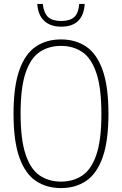

<svg xmlns="http://www.w3.org/2000/svg" viewBox="-20 -950 622 979"><path d="M291 9Q217 9 162.8 -27.5Q108.5 -64 78.8 -147.2Q49 -230.5 49 -370Q49 -509.5 78.8 -592.8Q108.5 -676 162.8 -712.5Q217 -749 291 -749Q365 -749 419.2 -712.5Q473.5 -676 503.2 -592.8Q533 -509.5 533 -370Q533 -230.5 503.2 -147.2Q473.5 -64 419.2 -27.5Q365 9 291 9ZM291 -24Q353 -24 399.2 -54.8Q445.5 -85.5 471.2 -160.5Q497 -235.5 497 -368Q497 -502.5 471.2 -578.2Q445.5 -654 399.2 -685Q353 -716 291 -716Q229 -716 182.8 -685.2Q136.5 -654.5 110.8 -579.5Q85 -504.5 85 -372Q85 -237.5 110.8 -161.8Q136.5 -86 182.8 -55Q229 -24 291 -24ZM292 -814Q237.5 -814 205.8 -843.2Q174 -872.5 170 -930H198Q203.5 -883.5 225.2 -863.2Q247 -843 292 -843Q337 -843 358.8 -863.2Q380.5 -883.5 384 -930H412Q404.5 -814 292 -814Z"/></svg>

Font: Encode Sans Condensed Thin
Style: Regular
Weight: 100
Width: 3
Designer: Multiple Designers
Foundry: Impallari Type
Version: Version 3.000; ttfautohint (v1.8.3) -l 8 -r 50 -G 200 -x 14 